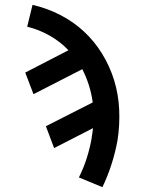

<svg xmlns="http://www.w3.org/2000/svg" viewBox="-20 -548 640 791"><path d="M402 223 305 183Q325 143 338 101.5Q351 60 358 19V16Q360 7 361 -2Q362 -11 363 -20L203 62L169 -28L362 -126Q357 -163 346 -197.5Q335 -232 319 -263L118 -160L84 -249L262 -341Q229 -376 185 -401Q141 -426 92 -438L114 -528Q175 -514 229 -486Q283 -458 326 -418Q369 -378 400.5 -327Q432 -276 450 -218Q468 -160 471 -96.5Q474 -33 464 31Q455 80 439.5 128.5Q424 177 402 223Z"/></svg>

Font: Iosevka Semibold Extended
Style: Italic
Weight: 600
Width: 7
Italic angle: -9°
Monospace: yes
Designer: Belleve Invis
Foundry: Belleve Invis
Version: Version 32.5.0; ttfautohint (v1.8.4)